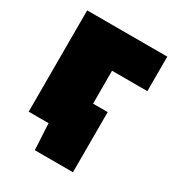

<svg xmlns="http://www.w3.org/2000/svg" viewBox="-156 -598 756 824"><g transform="rotate(30 222.5 -186.0)"><path d="M35 0V-502H432V-331H257V-168H329.5V130H140.5L133.5 0Z"/></g></svg>

Font: Commissioner Black
Style: Regular
Weight: 900
Designer: Kostas Bartsokas
Foundry: Kostas Bartsokas
Version: Version 1.000; ttfautohint (v1.8.3)